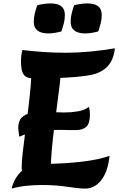

<svg xmlns="http://www.w3.org/2000/svg" viewBox="-20 -1088 697 1125"><path d="M130 -33Q116 -48 111.5 -66.5Q107 -85 107 -107Q107 -140 113 -193Q119 -246 127.5 -311Q136 -376 145 -446.5Q154 -517 160 -586.5Q166 -656 166 -717L335 -720Q337 -711 337 -702Q337 -693 337 -683Q337 -651 330.5 -598Q324 -545 315.5 -479.5Q307 -414 298 -343.5Q289 -273 283 -205Q277 -137 277 -79Q277 -74 277 -68.5Q277 -63 277 -58ZM48 17Q51 2 61 -21.5Q71 -45 91.5 -70Q112 -95 148.5 -111.5Q185 -128 241 -128Q299 -128 355.5 -131.5Q412 -135 463 -141Q514 -147 554.5 -156Q595 -165 622 -175Q612 -81 573 -32Q534 17 479 17Q442 17 375.5 6.5Q309 -4 226 -4Q186 -4 141 0Q96 4 48 17ZM93 -287Q92 -299 89.5 -313Q87 -327 87 -339Q87 -379 107 -399Q127 -419 160.5 -425.5Q194 -432 235 -432Q253 -432 274.5 -431.5Q296 -431 317.5 -430Q339 -429 357 -429Q398 -429 436.5 -435.5Q475 -442 501 -462Q504 -452 505.5 -441Q507 -430 507 -419Q507 -364 485.5 -345Q464 -326 428 -326Q403 -326 380 -326Q357 -326 336 -327Q290 -327 250 -324.5Q210 -322 172.5 -313.5Q135 -305 93 -287ZM182 -628Q151 -628 134 -637.5Q117 -647 110 -669Q103 -691 103 -730Q103 -750 105.5 -767Q108 -784 111 -795Q169 -788 232.5 -783.5Q296 -779 359 -779Q435 -779 509.5 -786Q584 -793 653 -805Q646 -737 610.5 -699.5Q575 -662 514 -649Q480 -642 427.5 -637.5Q375 -633 312 -630.5Q249 -628 182 -628ZM340 -904Q322 -899 301.5 -895.5Q281 -892 261 -892Q240 -892 221 -898Q202 -904 190 -919Q178 -934 178 -962Q178 -986 184 -1009.5Q190 -1033 198 -1057Q216 -1062 237 -1065Q258 -1068 278 -1068Q298 -1068 317 -1062.5Q336 -1057 348 -1042Q360 -1027 360 -999Q360 -974 354 -951Q348 -928 340 -904ZM556 -904Q538 -899 517.5 -895.5Q497 -892 477 -892Q456 -892 437 -898Q418 -904 406 -919Q394 -934 394 -962Q394 -986 400 -1009.5Q406 -1033 414 -1057Q432 -1062 453 -1065Q474 -1068 494 -1068Q514 -1068 533 -1062.5Q552 -1057 564 -1042Q576 -1027 576 -999Q576 -974 570 -951Q564 -928 556 -904Z"/></svg>

Font: Merienda ExtraBold
Style: Regular
Weight: 800
Designer: Eduardo Rodriguez Tunni
Foundry: Eduardo Rodriguez Tunni
Version: Version 2.001